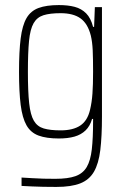

<svg xmlns="http://www.w3.org/2000/svg" viewBox="-20 -538 495 757"><path d="M202 199Q175 199 150.5 198.5Q126 198 105 197Q84 196 65 195V162Q86 163 107.5 164.5Q129 166 152 166.5Q175 167 198 167Q248 167 277.5 156.5Q307 146 322 120.5Q337 95 342 50.5Q347 6 347 -61V-69H343Q335 -41 317.5 -24Q300 -7 274 0.5Q248 8 212 8Q163 8 132 -3.5Q101 -15 84.5 -44Q68 -73 61.5 -124.5Q55 -176 55 -255Q55 -335 61.5 -386.5Q68 -438 84.5 -466.5Q101 -495 132 -506.5Q163 -518 212 -518Q248 -518 274.5 -511Q301 -504 319.5 -485.5Q338 -467 347 -432H351L354 -510H382V-79Q382 0 375.5 53.5Q369 107 350.5 139Q332 171 296.5 185Q261 199 202 199ZM219 -24Q268 -24 296.5 -43Q325 -62 335 -105Q342 -134 344.5 -169Q347 -204 347 -255Q347 -307 345.5 -340Q344 -373 338 -398Q326 -445 297.5 -465.5Q269 -486 219 -486Q177 -486 151.5 -478Q126 -470 112.5 -446.5Q99 -423 94.5 -377Q90 -331 90 -255Q90 -177 95 -131Q100 -85 113.5 -62Q127 -39 152.5 -31.5Q178 -24 219 -24Z"/></svg>

Font: Saira Thin Condensed
Style: Regular
Weight: 100
Width: 3
Version: Version 1.101